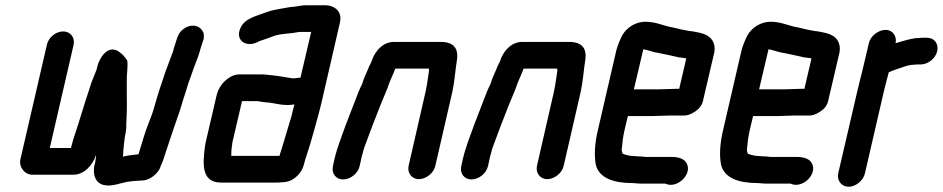

<svg xmlns="http://www.w3.org/2000/svg" viewBox="-20 -641 3599 733"><path d="M159 -470 58 -33C51 -3 75 27 105 26H260C300 26 333 -8 347 -50C347 -45 346 -41 346 -37C345 -33 344 -29 344 -24L340 -8C334 29 345 57 375 65C405 73 439 58 466 53L484 51C487 50 489 50 492 50C502 50 514 48 523 48C553 48 587 19 594 -8C594 -10 596 -13 598 -17C602 -26 605 -36 608 -45C623 -92 640 -142 656 -188C669 -221 677 -257 689 -290L698 -320C702 -333 720 -380 723 -390L729 -406C735 -420 738 -429 743 -446C746 -459 751 -471 754 -482L757 -490C760 -504 759 -516 751 -526C737 -546 706 -550 680 -530C664 -518 659 -505 653 -486C650 -474 645 -463 642 -450C641 -445 640 -441 638 -438C628 -411 625 -402 613 -371C596 -322 583 -282 569 -233C564 -212 554 -189 547 -170C532 -133 522 -94 510 -56C510 -55 509 -53 508 -52C488 -49 467 -48 449 -43C449 -46 450 -49 450 -51C450 -56 451 -62 451 -68L453 -88C455 -101 455 -114 459 -130C461 -142 463 -153 462 -163C464 -200 465 -236 464 -272V-306V-330C463 -357 469 -383 466 -410L460 -418C456 -424 451 -430 444 -436C433 -445 416 -459 393 -448C374 -439 356 -410 350 -381L349 -376C343 -360 335 -342 329 -326L323 -307C311 -270 298 -231 287 -194C276 -155 260 -115 251 -77V-76H170L261 -470C267 -498 249 -521 221 -521C193 -521 165 -498 159 -470Z M866 -86C866 -91 867 -96 868 -101L904 -255H957C961 -255 965 -255 969 -254L988 -251C995 -250 1001 -250 1010 -249C1032 -246 1053 -240 1077 -240C1086 -240 1095 -241 1102 -242H1104C1100 -227 1096 -213 1093 -198C1077 -147 1064 -99 1049 -53C1048 -50 1048 -48 1047 -46H863C863 -59 863 -72 866 -86ZM1101 -342C1097 -342 1093 -342 1090 -343C1070 -346 1045 -351 1023 -353L1005 -355C996 -356 988 -357 979 -357H893C880 -357 866 -352 854 -344C830 -328 813 -305 806 -273L766 -101C764 -93 763 -85 762 -78C753 -10 751 56 824 56H1034C1041 56 1048 56 1054 55C1079 55 1098 47 1115 30C1133 12 1138 -2 1144 -27C1145 -32 1147 -37 1149 -43C1160 -77 1168 -102 1178 -139C1187 -172 1200 -217 1208 -252L1278 -556C1287 -596 1259 -621 1220 -621H1150C1136 -621 1120 -618 1108 -616L1088 -614C1057 -608 1026 -605 999 -595C964 -581 915 -573 898 -534C875 -484 925 -456 970 -484C985 -489 1004 -495 1019 -501C1037 -509 1059 -511 1078 -513L1097 -515C1107 -516 1117 -519 1127 -519H1168L1127 -344H1118C1112 -343 1108 -342 1101 -342Z M1353 -7 1359 -34C1360 -39 1361 -46 1365 -57C1367 -67 1370 -76 1373 -84C1392 -137 1414 -193 1435 -246C1445 -271 1457 -296 1465 -321C1472 -340 1482 -359 1489 -379H1618C1617 -376 1617 -374 1618 -372C1614 -347 1611 -320 1605 -292L1540 -8C1534 19 1552 43 1579 43C1606 43 1636 20 1642 -8L1707 -291C1716 -332 1718 -372 1724 -409C1732 -456 1712 -481 1663 -481H1488C1446 -483 1415 -451 1401 -414C1401 -412 1400 -409 1398 -405C1391 -391 1387 -384 1382 -370C1377 -358 1370 -344 1366 -331L1362 -319C1358 -312 1354 -302 1349 -291C1333 -248 1316 -207 1300 -164C1285 -121 1268 -81 1257 -34L1251 -7C1245 21 1262 44 1290 44C1318 44 1347 21 1353 -7Z M1843 -7 1849 -34C1850 -39 1851 -46 1855 -57C1857 -67 1860 -76 1863 -84C1882 -137 1904 -193 1925 -246C1935 -271 1947 -296 1955 -321C1962 -340 1972 -359 1979 -379H2108C2107 -376 2107 -374 2108 -372C2104 -347 2101 -320 2095 -292L2030 -8C2024 19 2042 43 2069 43C2096 43 2126 20 2132 -8L2197 -291C2206 -332 2208 -372 2214 -409C2222 -456 2202 -481 2153 -481H1978C1936 -483 1905 -451 1891 -414C1891 -412 1890 -409 1888 -405C1881 -391 1877 -384 1872 -370C1867 -358 1860 -344 1856 -331L1852 -319C1848 -312 1844 -302 1839 -291C1823 -248 1806 -207 1790 -164C1775 -121 1758 -81 1747 -34L1741 -7C1735 21 1752 44 1780 44C1808 44 1837 21 1843 -7Z M2536 -200H2590C2602 -199 2616 -204 2632 -214C2648 -224 2660 -238 2664 -257L2707 -441C2710 -458 2708 -473 2700 -486C2686 -509 2660 -515 2626 -521L2610 -523C2605 -524 2599 -525 2594 -526C2575 -529 2554 -536 2534 -539C2506 -546 2479 -558 2444 -558C2406 -558 2371 -535 2355 -505C2348 -492 2337 -465 2333 -449L2262 -142C2250 -91 2248 -45 2255 -11C2268 39 2322 58 2396 58C2406 58 2414 60 2426 60H2518C2522 60 2525 62 2528 63C2569 74 2618 27 2604 -12C2597 -33 2574 -42 2542 -42H2442C2435 -43 2427 -44 2419 -44C2415 -44 2410 -44 2404 -45C2386 -45 2370 -49 2357 -54C2356 -58 2352 -66 2354 -74C2356 -96 2358 -117 2364 -143L2377 -198H2474C2489 -198 2522 -200 2536 -200ZM2497 -300H2400L2436 -453L2445 -451C2459 -448 2477 -441 2493 -439C2520 -434 2545 -428 2572 -422L2589 -420C2592 -419 2596 -419 2600 -418L2573 -302H2560C2547 -302 2512 -300 2497 -300Z M3014 -200H3068C3080 -199 3094 -204 3110 -214C3126 -224 3138 -238 3142 -257L3185 -441C3188 -458 3186 -473 3178 -486C3164 -509 3138 -515 3104 -521L3088 -523C3083 -524 3077 -525 3072 -526C3053 -529 3032 -536 3012 -539C2984 -546 2957 -558 2922 -558C2884 -558 2849 -535 2833 -505C2826 -492 2815 -465 2811 -449L2740 -142C2728 -91 2726 -45 2733 -11C2746 39 2800 58 2874 58C2884 58 2892 60 2904 60H2996C3000 60 3003 62 3006 63C3047 74 3096 27 3082 -12C3075 -33 3052 -42 3020 -42H2920C2913 -43 2905 -44 2897 -44C2893 -44 2888 -44 2882 -45C2864 -45 2848 -49 2835 -54C2834 -58 2830 -66 2832 -74C2834 -96 2836 -117 2842 -143L2855 -198H2952C2967 -198 3000 -200 3014 -200ZM2975 -300H2878L2914 -453L2923 -451C2937 -448 2955 -441 2971 -439C2998 -434 3023 -428 3050 -422L3067 -420C3070 -419 3074 -419 3078 -418L3051 -302H3038C3025 -302 2990 -300 2975 -300Z M3297 -476 3273 -374C3267 -350 3259 -319 3253 -293L3180 21C3174 48 3193 72 3220 72C3247 72 3276 48 3282 21L3355 -295C3360 -317 3368 -344 3373 -365C3381 -369 3387 -371 3398 -375C3421 -382 3446 -394 3471 -394C3475 -395 3480 -395 3485 -395H3495C3523 -395 3552 -418 3558 -446C3564 -474 3547 -497 3519 -497H3509C3502 -497 3495 -497 3490 -496C3464 -496 3437 -487 3412 -480L3399 -476C3405 -503 3388 -527 3361 -527C3334 -527 3303 -504 3297 -476Z"/></svg>

Font: Electronic
Style: UltBlkIt
Weight: 500
Version: Version 1.011